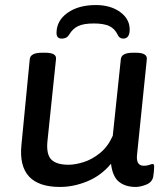

<svg xmlns="http://www.w3.org/2000/svg" viewBox="-20 -734 665 761"><path d="M218 7Q48 7 65 -160L98 -500Q101 -525 146 -525H159Q205 -525 202 -500L168 -174Q163 -122 183.5 -101.5Q204 -81 252 -81Q278 -81 311.5 -91.5Q345 -102 376.5 -127.5Q408 -153 427 -196L459 -500Q462 -525 507 -525H518Q564 -525 562 -500L523 -119Q519 -77 550 -77Q563 -77 572 -80.5Q581 -84 585 -84Q591 -84 591 -75Q591 -73 590.5 -62Q590 -51 587 -32Q582 -11 559 -2Q536 7 518 7Q477 7 451.5 -13.5Q426 -34 420 -85Q381 -38 326.5 -15.5Q272 7 218 7ZM360 -714Q418 -714 456 -686.5Q494 -659 494 -617Q494 -581 468 -581Q453 -581 446 -597Q435 -620 413.5 -630.5Q392 -641 352 -641Q311 -641 289.5 -630.5Q268 -620 255 -598Q248 -587 240.5 -584Q233 -581 225 -581Q204 -581 204 -603Q204 -652 247.5 -683Q291 -714 360 -714Z"/></svg>

Font: Asap Semi Expanded Semi Expanded Medium
Style: Italic
Weight: 500
Width: 6
Italic angle: -6°
Designer: Pablo Cosgaya
Foundry: Omnibus-Type
Version: Version 3.001; ttfautohint (v1.8.4.7-5d5b)